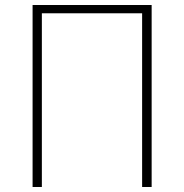

<svg xmlns="http://www.w3.org/2000/svg" viewBox="-20 -746 734 766"><path d="M110 0H147V-693H547V0H585V-726H110Z"/></svg>

Font: Source Han Sans JP ExtraLight
Style: Regular
Weight: 250
Designer: Ryoko NISHIZUKA 西塚涼子 (kana, bopomofo & ideographs); Paul D. Hunt (Latin, Greek & Cyrillic); Sandoll Communications 산돌커뮤니
Foundry: Adobe
Version: Version 2.001;hotconv 1.0.107;makeotfexe 2.5.65593